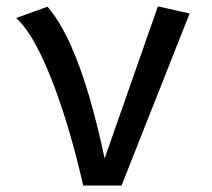

<svg xmlns="http://www.w3.org/2000/svg" viewBox="-20 -573 655 593"><path d="M236.9 0Q220.5 -73.8 197.9 -152.6Q175.4 -231.3 148.5 -303.8Q121.5 -376.4 91.5 -432.6Q61.5 -488.7 29.7 -517.4L126.7 -552.3Q165.1 -507.7 197.7 -435.1Q230.3 -362.6 256.4 -272.1Q282.6 -181.5 303.1 -83.6L467.7 -553.3L565.6 -531.3L355.4 0Z"/></svg>

Font: Fira Code Retina
Style: Regular
Weight: 450
Monospace: yes
Designer: Carrois Corporate, Edenspiekermann AG, Nikita Prokopov
Foundry: Carrois Corporate, Edenspiekermann AG, Nikita Prokopov
Version: Version 6.002